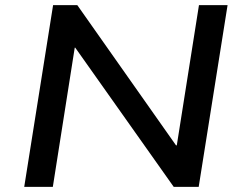

<svg xmlns="http://www.w3.org/2000/svg" viewBox="-20 -725 944 745"><path d="M74 0 186 -705H280L663 -161H666L752 -705H863L751 0H654L272 -540H270L185 0Z"/></svg>

Font: Nunito Sans 7pt SemiExpanded SemiBold
Style: Italic
Weight: 600
Width: 6
Italic angle: -9°
Designer: Vernon Adams
Foundry: Vernon Adams
Version: Version 3.101;gftools[0.9.27]